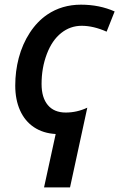

<svg xmlns="http://www.w3.org/2000/svg" viewBox="-20 -570 516 830"><path d="M220.7 9.3Q166.5 6.3 127 -20Q87.4 -46.4 66.7 -92.8Q45.9 -139.2 45.9 -200.2Q45.9 -261.7 61 -319.3Q77.1 -379.9 108.9 -428.5Q140.6 -477.1 184.1 -506.8Q247.6 -549.8 330.1 -549.8Q409.7 -549.8 475.6 -520.5L440.9 -433.1Q383.8 -458.5 333 -458.5Q283.7 -458.5 244.4 -427.2Q205.1 -396 182.6 -336.9Q159.7 -276.9 159.7 -207Q159.7 -147.9 186.8 -115.7Q213.9 -83.5 264.2 -83.5Q312.5 -83.5 357.4 -104.5L282.7 240.2H170.4Z"/></svg>

Font: Viking Open Sans Light
Style: Bold Italic
Weight: 600
Italic angle: -12°
Foundry: Ascender Corporation
Version: Version 2.000